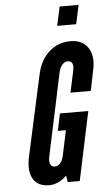

<svg xmlns="http://www.w3.org/2000/svg" viewBox="-62 -970 572 1018"><g transform="rotate(-5 224.5 -461.5)"><path d="M158 8Q207.5 8 251.5 -35L257 0H321L398.5 -366H247.5L228.5 -275H271.5L243 -142Q238 -117 225.2 -102.5Q212.5 -88 195.5 -88Q179 -88 172.5 -102.8Q166 -117.5 171 -142L265 -584Q270.5 -609 283.2 -623.5Q296 -638 312.5 -638Q348.5 -638 337 -584L313 -471H421L444 -584Q458.5 -656 428.8 -699.5Q399 -743 335 -743Q270 -743 222.2 -700Q174.5 -657 158.5 -583.5L64 -151Q48 -77 73 -34.5Q98 8 158 8ZM273.5 -830H374.5L396.5 -931H295.5Z"/></g></svg>

Font: League Gothic
Style: Italic
Weight: 400
Designer: The League of Moveable Type
Version: Version 1.600; ttfautohint (v1.8.3)